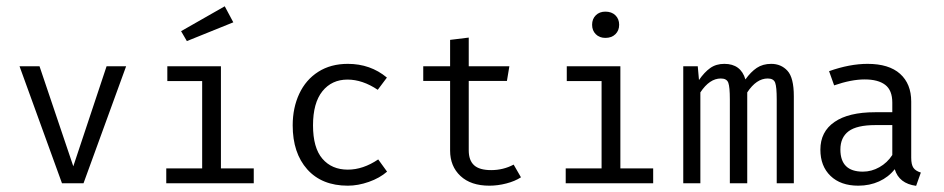

<svg xmlns="http://www.w3.org/2000/svg" viewBox="-20 -586 3020 614"><path d="M247.1 0H178.2L42.5 -374H106.4L214.4 -54.2L320.8 -374H383.3Z M686.5 -47.4H791.5V0H511.7V-47.4H626.5V-326.7H515.1V-374H686.5ZM726.1 -514.6 577.6 -454.6 559.1 -486.3 698.7 -565.9Z M1189.5 -76.2 1217.8 -37.1Q1194.3 -16.6 1159.7 -4.4Q1125 7.8 1092.3 7.8Q1009.3 7.8 962.6 -44.4Q916 -96.7 916 -185.1Q916 -241.2 937 -286.1Q958 -331.1 997.8 -356.4Q1037.6 -381.8 1092.3 -381.8Q1164.6 -381.8 1217.3 -337.9L1188 -298.8Q1139.2 -331.5 1091.3 -331.5Q1041 -331.5 1011 -294.2Q981 -256.8 981 -185.1Q981 -113.3 1011 -78.4Q1041 -43.5 1092.3 -43.5Q1141.1 -43.5 1189.5 -76.2Z M1544.9 7.8Q1485.8 7.8 1452.6 -23.2Q1419.4 -54.2 1419.4 -104.5V-327.1H1333.5V-374H1419.4V-458.5L1479 -465.8V-374H1608.9L1601.1 -327.1H1479V-105Q1479 -73.2 1496.1 -57.6Q1513.2 -42 1550.8 -42Q1589.4 -42 1622.6 -59.6L1646 -19Q1626.5 -6.3 1599.1 0.7Q1571.8 7.8 1544.9 7.8Z M1960 -506.8Q1960 -488.3 1948 -476.6Q1936 -464.8 1916 -464.8Q1897 -464.8 1885.3 -476.6Q1873.5 -488.3 1873.5 -506.8Q1873.5 -525.4 1885.3 -537.1Q1897 -548.8 1916 -548.8Q1936 -548.8 1948 -537.1Q1960 -525.4 1960 -506.8ZM1963.9 -47.4H2068.8V0H1789.1V-47.4H1903.8V-326.7H1792.5V-374H1963.9Z M2518.6 -278.3V0H2463.9V-268.6Q2463.9 -307.6 2459 -321.3Q2454.1 -335 2435.1 -335Q2398.9 -335 2369.6 -290.5V0H2314V-268.6Q2314 -307.6 2309.1 -321.3Q2304.2 -335 2285.2 -335Q2249 -335 2219.7 -290.5V0H2165V-374H2211.4L2215.3 -330.1Q2232.4 -355 2251.2 -368.4Q2270 -381.8 2296.4 -381.8Q2349.1 -381.8 2363.8 -332Q2380.9 -356 2400.1 -368.9Q2419.4 -381.8 2446.3 -381.8Q2478 -381.8 2498.3 -359.6Q2518.6 -337.4 2518.6 -278.3Z M2924.8 -34.2 2909.7 8.3Q2855 1 2841.3 -44.9Q2821.3 -19.5 2791.3 -5.9Q2761.2 7.8 2724.6 7.8Q2668.5 7.8 2636 -23.4Q2603.5 -54.7 2603.5 -107.4Q2603.5 -165 2648.7 -196Q2693.8 -227.1 2778.3 -227.1H2833.5V-257.8Q2833.5 -297.4 2810.8 -314.7Q2788.1 -332 2745.1 -332Q2702.6 -332 2647.5 -313L2631.3 -358.4Q2697.3 -381.8 2754.4 -381.8Q2822.8 -381.8 2858.4 -349.9Q2894 -317.9 2894 -261.2V-81.5Q2894 -59.6 2901.1 -49.3Q2908.2 -39.1 2924.8 -34.2ZM2833.5 -90.3V-186H2779.8Q2720.2 -186 2693.8 -166.3Q2667.5 -146.5 2667.5 -107.9Q2667.5 -37.1 2739.3 -37.1Q2767.1 -37.1 2792.2 -51.3Q2817.4 -65.4 2833.5 -90.3Z"/></svg>

Font: Amiri Typewriter
Style: Regular
Weight: 400
Monospace: yes
Designer: Khaled Hosny
Version: Version 1.1